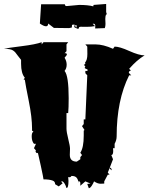

<svg xmlns="http://www.w3.org/2000/svg" viewBox="-22 -951 760 983"><path d="M464.8 -817.4Q444.3 -813.5 423.6 -813.7Q402.8 -814 392.3 -814Q381.8 -814 381.8 -808.1Q381.8 -805.7 382.3 -805.2L371.1 -803.7L369.6 -808.1Q358.4 -808.1 358.4 -814.9V-821.3L369.6 -810.1L371.1 -821.3H358.4L359.4 -825.7L346.7 -823.7L345.7 -810.1Q334 -807.1 331.5 -807.1L253.9 -808.1L224.6 -830.6Q224.6 -816.4 213.4 -816.4Q202.1 -816.4 182.1 -830.6L188.5 -929.2H310.1Q310.1 -919.9 319.3 -919.9L383.3 -925.8Q428.7 -925.8 455.6 -918.5L457 -925.8L521.5 -930.7V-889.2L525.4 -876.5L521 -877.4Q517.1 -867.2 517.1 -854L518.1 -828.6Q518.1 -816.9 514.6 -807.1L465.3 -805.2Q465.8 -807.1 465.8 -818.4Q465.8 -829.6 456.5 -829.6L452.6 -828.6ZM424.8 -9.3 441.4 -11.2 415 -22.5 389.2 0V-15.1Q387.2 -23.4 380.4 -23.4V-14.2Q378.4 -30.8 370.8 -40.5Q363.3 -50.3 344.2 -50.3Q339.8 -43.5 334.2 -43.5Q328.6 -43.5 327.1 -44.4L328.6 -24.9Q328.6 11.7 318.4 11.7Q311 -13.2 298.8 -22.5Q292.5 -22.5 290.5 -21.5L298.8 -12.7L278.8 3.4L260.3 -7.8Q260.3 -22 247.6 -26.4Q231.4 -32.7 200.7 -32.7Q200.7 -38.6 186.8 -102.8Q172.9 -167 171.9 -168.9Q169.9 -167 167.7 -167Q165.5 -167 162.8 -170.2Q160.2 -173.3 160.2 -176Q160.2 -178.7 162.1 -180.7L151.9 -192.4L162.1 -214.8H151.9Q141.1 -227.5 140.4 -250Q139.6 -272.5 149.4 -277.3L142.1 -282.2V-293Q142.1 -350.6 125.5 -432.9Q108.9 -515.1 105 -543H98.6L105 -553.2Q85.9 -575.2 85.9 -625V-644.5Q78.1 -653.8 69.1 -666Q60.1 -678.2 56.2 -682.9Q52.2 -687.5 44.4 -692.9Q32.2 -701.2 -2 -701.2Q16.6 -705.6 88.9 -714.6Q161.1 -723.6 191.4 -734.9V-723.6L200.7 -734.9H327.1L318.4 -723.6V-689L308.6 -678.2Q309.1 -678.7 312.5 -678.7Q320.3 -678.7 320.3 -671.4Q320.3 -669.4 318.4 -667.5L308.6 -655.3Q319.3 -638.7 319.3 -619.6Q319.3 -600.6 308.6 -587.9Q329.6 -563.5 329.6 -448.2Q329.6 -397.5 327.1 -372.1H318.4V-293Q318.4 -275.4 327.4 -239.5Q336.4 -203.6 336.4 -189.9L335.4 -158.2Q335.4 -123.5 371.1 -123.5L389.2 -135.7V-146.5L397.9 -157.2L389.2 -168.9Q406.7 -195.3 406.7 -256.8V-282.2L410.6 -285.2L397.9 -305.2L406.7 -315.9V-339.8H415L424.8 -565.4L415 -576.2V-587.9H424.8Q426.8 -590.3 426.8 -593Q426.8 -595.7 419.2 -598.4Q411.6 -601.1 411.6 -603.3Q411.6 -605.5 415 -610.4L406.7 -620.1L408.2 -619.6Q410.2 -619.6 412.6 -622.6Q415 -625.5 415 -627.4Q415 -629.4 413.1 -630.4Q425.3 -642.6 425.3 -674.3Q425.3 -706.1 424.8 -712.4L415 -723.6H468.3Q506.3 -723.6 556.6 -701.2L564.9 -712.4Q590.3 -712.4 640.1 -689.9Q689.9 -667.5 718.3 -667.5Q679.2 -644.5 639.2 -598.6L648.9 -589.4H647Q643.6 -589.4 640.6 -586.2Q637.7 -583 637.7 -580.1Q637.7 -577.1 639.2 -576.2L649.9 -565.4H639.2Q575.2 -438 575.2 -252.4Q575.2 -233.9 564.9 -214.8V-192.4H556.6L557.6 -178.2Q557.6 -157.2 547.9 -157.2L556.6 -135.7L539.1 -90.3Q540 -92.3 542.2 -92.3Q544.4 -92.3 546.9 -89.1Q549.3 -85.9 549.3 -83.3Q549.3 -80.6 547.9 -79.1L539.1 -90.3L529.8 -67.4L539.1 -56.6H529.8L511.7 -22.5V-11.2Q508.8 -10.3 493.2 -10.3Q477.5 -10.3 459.5 -22.5Q456.1 -13.2 448 -0.5Q439.9 12.2 432.6 12.7Z"/></svg>

Font: Butcherman Caps
Style: Regular
Weight: 400
Version: Version 001.003